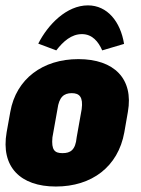

<svg xmlns="http://www.w3.org/2000/svg" viewBox="-39 -678 521 708"><path d="M167 9.8C299.3 9.8 396.5 -63 419.4 -189.9L432.6 -265.6C454.1 -387.2 382.3 -460 250 -460C118.7 -460 20.5 -387.2 -1 -265.6L-14.6 -189.9C-36.6 -63 35.6 9.8 167 9.8ZM191.4 -113.3C162.6 -113.3 149.9 -124.5 154.3 -171.4L172.9 -275.4C178.7 -319.8 196.3 -334.5 225.6 -334.5C254.4 -334.5 268.1 -319.8 262.2 -275.4L243.7 -171.4C239.3 -124.5 220.7 -113.3 191.4 -113.3ZM168.5 -492.2C194.3 -525.4 224.1 -552.2 263.2 -552.2C300.8 -552.2 323.7 -524.9 337.9 -492.2L418.5 -516.1C405.3 -598.1 356.9 -658.2 285.2 -658.2C206.5 -658.2 137.7 -587.4 102.1 -517.1Z"/></svg>

Font: Roboto Flex Super Cond Black
Style: Italic
Weight: 900
Width: 3
Italic angle: -10°
Designer: Berlow after Robertson
Foundry: Google
Version: Version 3.200;Glyphs 3.3 (3311)